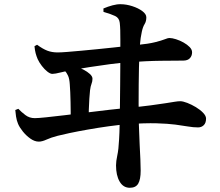

<svg xmlns="http://www.w3.org/2000/svg" viewBox="-20 -820 1040 906"><path d="M468 -780Q489.4 -789.1 511 -794.9Q532.5 -800.7 550.2 -800.1Q576.2 -799.9 604.2 -790.9Q632.3 -781.9 651.4 -767.7Q670.5 -753.5 670.5 -738.4Q670.5 -719.1 662.4 -706.4Q654.3 -693.7 649.3 -670.7Q642.6 -639.7 640.7 -612.4Q638.8 -585.1 637.6 -558.4Q636.6 -534.5 635.7 -499.5Q634.8 -464.4 634.5 -421Q634.1 -377.6 634.1 -329.5Q634.1 -281.4 635.3 -232.8Q636.6 -184.2 639 -137.7Q641 -99.2 642.4 -68.6Q643.8 -38 643.8 -14.7Q643.8 26.8 632.2 46.5Q620.6 66.1 592.6 66.1Q561.5 66.1 544.5 36.7Q527.5 7.4 527.5 -39.6Q527.5 -59.1 533.5 -86.6Q539.6 -114 542 -163Q543.8 -190.7 544.6 -232.7Q545.5 -274.6 546 -323.3Q546.5 -371.9 547 -418.9Q547.5 -465.8 547.6 -503.8Q547.8 -541.8 547.8 -561.7Q547.8 -602.1 547.9 -629.9Q548 -657.8 547.4 -677.7Q546.8 -697.7 545.1 -712.2Q542.6 -735.2 523.4 -744.4Q504.2 -753.5 468.3 -764ZM226.9 -471.3Q217.4 -471.3 203.6 -482Q189.9 -492.7 177.6 -508.8Q165.3 -524.8 157.8 -540.9Q151.9 -554.7 148.1 -569Q144.4 -583.3 142.7 -602L155 -608.8Q182.4 -588.7 204 -580.6Q225.6 -572.6 251.6 -572.6Q267.6 -572.6 296.6 -574.9Q325.6 -577.2 362.6 -580.6Q399.5 -584 439 -587.9Q478.5 -591.8 515.4 -595.8Q552.3 -599.9 581.7 -603.1Q611 -606.4 626.3 -607.7Q681.1 -613.1 711.8 -620.9Q742.5 -628.6 757.6 -634.7Q772.6 -640.7 778.6 -640.7Q792.2 -640.7 810.5 -634.9Q828.8 -629.1 846.2 -619.4Q863.6 -609.6 875 -597.9Q886.4 -586.1 886.4 -573.2Q886.4 -556.6 876.2 -545.5Q865.9 -534.4 845.9 -534.1Q829.9 -533.8 802.7 -533.7Q775.5 -533.5 740.8 -533.2Q706 -532.9 666.9 -531Q627.8 -529.1 588.2 -526.3Q547.3 -523.6 498.2 -517.1Q449 -510.7 403.4 -503.5Q357.9 -496.3 325.2 -490.6Q296 -485.6 267.7 -478.5Q239.4 -471.3 226.9 -471.3ZM272.6 -510.3Q291.3 -511.5 308.6 -510.1Q325.9 -508.8 345.4 -503Q358.8 -499.3 375.4 -490.6Q391.9 -481.9 404.2 -470.8Q416.4 -459.6 416.4 -448.5Q416.4 -435.9 411.9 -424.7Q407.4 -413.5 404.9 -394Q403.2 -378.9 401.6 -354.4Q400 -329.9 399.1 -302.4Q398.2 -274.9 398.2 -249.9L313.6 -247.7Q313.6 -268 313.6 -291.6Q313.6 -315.2 312.9 -339.2Q312.2 -363.2 311.5 -384.6Q310.7 -406.1 309.3 -421.4Q307.8 -447.8 301.2 -462.5Q294.6 -477.2 286 -485.3Q277.4 -493.4 269.6 -498.5ZM52.1 -300.8 66.5 -306.6Q80.5 -291.7 99.7 -277.1Q118.8 -262.5 144.1 -262.5Q159.4 -262.5 197 -266.4Q234.7 -270.2 285.8 -276.4Q336.9 -282.7 391.8 -289.4Q446.6 -296.1 496.9 -302Q547.1 -307.9 582.3 -311.1Q648.4 -317.1 691.9 -323Q735.4 -328.8 762.4 -333.1Q789.4 -337.4 804.9 -339.9Q820.4 -342.4 830 -342.4Q843.4 -342.4 863.7 -334.5Q884 -326.6 904.5 -314.3Q925 -301.9 938.6 -287.6Q952.3 -273.2 952.3 -260.6Q952.3 -239.8 941.5 -229.3Q930.8 -218.8 914.5 -218.8Q892 -218.8 867.4 -223.1Q842.7 -227.4 807.6 -232Q772.4 -236.6 718.6 -238.2Q664.7 -239.8 583.3 -234.1Q543.3 -231.1 493.4 -224.2Q443.5 -217.3 395.1 -208.7Q346.6 -200.2 308.3 -192.1Q269.9 -184 252.1 -179.2Q220.2 -170.9 199.4 -161.3Q178.6 -151.7 163.1 -151.7Q143.5 -151.7 123.4 -165.9Q103.2 -180.2 87.5 -199.9Q71.8 -219.6 65.1 -235.9Q58.6 -251.1 55.6 -270.8Q52.6 -290.6 52.1 -300.8Z"/></svg>

Font: Noto Serif JP
Style: Regular
Weight: 200
Designer: Ryoko NISHIZUKA 西塚涼子 (kana & ideographs); Frank Grießhammer (Latin, Greek & Cyrillic); Wenlong ZHANG 张文龙 (bopomofo); San
Foundry: Adobe
Version: Version 2.001;hotconv 1.1.0;makeotfexe 2.6.0